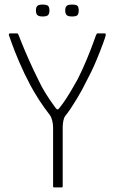

<svg xmlns="http://www.w3.org/2000/svg" viewBox="-20 -819 501 839"><path d="M265 -312Q259 -304 256.5 -289.5Q254 -275 254 -264V-5Q254 -2 252.5 -1Q251 0 249 0H216Q212 0 212 -5V-262Q212 -276 208.5 -291Q205 -306 198 -316Q187 -330 174.5 -347.5Q162 -365 150 -383.5Q138 -402 128.5 -418.5Q119 -435 113 -446Q85 -499 64.5 -547Q44 -595 32.5 -627Q21 -659 19 -665Q18 -669 19.5 -671Q21 -673 24 -673H55Q59 -673 62 -664Q63 -661 75 -631Q87 -601 106.5 -557Q126 -513 149 -467Q161 -441 179.5 -411Q198 -381 221 -350Q226 -343 230 -341Q234 -339 241 -349Q255 -366 269.5 -388.5Q284 -411 297.5 -434.5Q311 -458 320 -474Q342 -518 359.5 -560.5Q377 -603 387.5 -632Q398 -661 399 -664Q401 -669 402.5 -671Q404 -673 406 -673H438Q440 -673 441.5 -671Q443 -669 442 -665Q441 -659 430 -628.5Q419 -598 400 -552.5Q381 -507 353 -455Q347 -442 337 -424Q327 -406 315 -386Q303 -366 290 -346.5Q277 -327 265 -312ZM196 -773Q196 -760 190.5 -753.5Q185 -747 166 -747Q149 -747 143 -753.5Q137 -760 137 -773Q137 -787 143 -793Q149 -799 166 -799Q185 -799 190.5 -793Q196 -787 196 -773ZM324 -773Q324 -760 319 -753.5Q314 -747 295 -747Q277 -747 271 -753.5Q265 -760 265 -773Q265 -787 271 -793Q277 -799 295 -799Q314 -799 319 -793Q324 -787 324 -773Z"/></svg>

Font: Glory ExtraLight
Style: Regular
Weight: 250
Version: Version 1.011